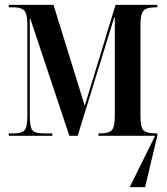

<svg xmlns="http://www.w3.org/2000/svg" viewBox="-20 -556 682 786"><path d="M16 0V-10H39Q69 -10 80.5 -23Q92 -36 92 -82V-454Q92 -500 79 -513Q66 -526 36 -526H16V-536H199L327 -123L453 -536H624V-526H618Q581 -526 568 -513Q555 -500 555 -453V-82Q555 -36 567 -23Q579 -10 618 -10H624V0L574 210H511L615 0H383V-10H392Q425 -10 437.5 -23Q450 -36 450 -82V-486H448L298 0H264L104 -480H102V-83Q102 -36 112.5 -23Q123 -10 157 -10H194V0Z"/></svg>

Font: Noto Serif Display ExtraCondensed SemiBold
Style: Regular
Weight: 600
Width: 2
Designer: Monotype Design Team
Foundry: Monotype Imaging Inc.
Version: Version 2.009